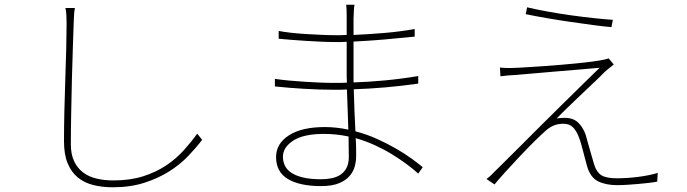

<svg xmlns="http://www.w3.org/2000/svg" viewBox="-20 -762 2908 813"><path d="M297 -728Q294 -711 293.5 -697Q293 -683 292 -664Q291 -622 288.5 -560Q286 -498 284.5 -427.5Q283 -357 281.5 -285Q280 -213 280 -151Q280 -109 293.5 -80Q307 -51 331 -32.5Q355 -14 388 -6Q421 2 460 2Q531 2 586 -15.5Q641 -33 683.5 -61.5Q726 -90 758 -125.5Q790 -161 815 -196L836 -170Q811 -137 776.5 -101Q742 -65 696 -36Q650 -7 591 12Q532 31 457 31Q413 31 375 21.5Q337 12 309.5 -10.5Q282 -33 266.5 -70.5Q251 -108 251 -163Q251 -220 252.5 -289Q254 -358 256.5 -427Q259 -496 260.5 -558Q262 -620 262 -664Q262 -683 261 -699Q260 -715 257 -728Z M1392 -382Q1364 -382 1332 -383Q1300 -384 1267.5 -386Q1235 -388 1203 -390.5Q1171 -393 1144 -396V-428Q1171 -424 1203 -421Q1235 -418 1267.5 -416Q1300 -414 1332 -412.5Q1364 -411 1392 -411Q1406 -411 1420 -411Q1434 -411 1449 -412Q1448 -425 1448 -436Q1448 -447 1448 -456V-585Q1436 -584 1423.5 -584Q1411 -584 1399 -584Q1372 -584 1339.5 -585.5Q1307 -587 1274 -589Q1241 -591 1211 -593.5Q1181 -596 1160 -598V-631Q1180 -627 1210.5 -623.5Q1241 -620 1274 -618Q1307 -616 1340 -614.5Q1373 -613 1398 -613Q1411 -613 1423 -613Q1435 -613 1448 -614V-693Q1448 -704 1447.5 -720Q1447 -736 1446 -742H1481Q1479 -731 1478.5 -718.5Q1478 -706 1477 -683V-614Q1543 -617 1608 -622.5Q1673 -628 1736 -639V-607Q1669 -600 1604.5 -594.5Q1540 -589 1477 -586V-413Q1540 -415 1609.5 -421.5Q1679 -428 1751 -440V-408Q1681 -398 1611.5 -392Q1542 -386 1478 -384Q1479 -336 1481 -290.5Q1483 -245 1485 -206Q1534 -193 1577 -173.5Q1620 -154 1656.5 -133Q1693 -112 1722 -91Q1751 -70 1770 -54L1751 -27Q1729 -47 1700.5 -68Q1672 -89 1638.5 -109.5Q1605 -130 1566.5 -147.5Q1528 -165 1486 -177Q1488 -150 1488 -130Q1488 -110 1488 -98Q1488 -79 1482 -57Q1476 -35 1460 -16.5Q1444 2 1415 14Q1386 26 1340 26Q1249 26 1199 -4Q1149 -34 1149 -97Q1149 -154 1203.5 -189Q1258 -224 1355 -224Q1405 -224 1455 -213Q1453 -257 1452 -301Q1451 -345 1449 -383Q1435 -382 1420.5 -382Q1406 -382 1392 -382ZM1178 -98Q1178 -79 1186 -61.5Q1194 -44 1213 -31Q1232 -18 1263 -10.5Q1294 -3 1340 -3Q1362 -3 1383 -7Q1404 -11 1420.5 -21.5Q1437 -32 1447 -50.5Q1457 -69 1457 -98Q1457 -115 1456.5 -137Q1456 -159 1456 -184Q1404 -195 1352 -195Q1265 -195 1221.5 -166.5Q1178 -138 1178 -98Z M2212 -731Q2250 -722 2299.5 -713Q2349 -704 2399.5 -697Q2450 -690 2497 -685Q2544 -680 2575 -678L2569 -647Q2535 -650 2491 -656Q2447 -662 2398 -669Q2349 -676 2299.5 -684.5Q2250 -693 2206 -702ZM2579 -489Q2575 -486 2569 -481Q2563 -476 2556 -470.5Q2549 -465 2543.5 -460Q2538 -455 2536 -453Q2526 -442 2500 -417.5Q2474 -393 2444 -364.5Q2414 -336 2384.5 -307.5Q2355 -279 2337 -260Q2345 -262 2356 -262.5Q2367 -263 2372 -263Q2407 -263 2428 -243Q2449 -223 2460 -191Q2463 -180 2467.5 -164Q2472 -148 2477 -130.5Q2482 -113 2487 -96Q2492 -79 2496 -65Q2506 -33 2526.5 -20Q2547 -7 2593 -7Q2612 -7 2635.5 -8.5Q2659 -10 2682.5 -13Q2706 -16 2728 -20.5Q2750 -25 2765 -30L2763 7Q2748 10 2727 12.5Q2706 15 2682.5 17Q2659 19 2636 20.5Q2613 22 2594 22Q2546 22 2513 6Q2480 -10 2466 -58Q2463 -69 2458.5 -85.5Q2454 -102 2449.5 -120Q2445 -138 2440 -155Q2435 -172 2430 -184Q2421 -208 2406 -223Q2391 -238 2366 -238Q2342 -238 2323.5 -230Q2305 -222 2289 -207Q2274 -194 2244.5 -165Q2215 -136 2182.5 -101.5Q2150 -67 2120 -34Q2090 -1 2074 19L2040 -4Q2045 -8 2053 -14.5Q2061 -21 2069 -30Q2076 -37 2105 -65.5Q2134 -94 2175.5 -135.5Q2217 -177 2266.5 -226.5Q2316 -276 2364 -323Q2412 -370 2453 -410.5Q2494 -451 2519 -475Q2488 -472 2438 -468Q2388 -464 2336 -459.5Q2284 -455 2238 -451Q2192 -447 2169 -445Q2147 -444 2131 -442.5Q2115 -441 2099 -439L2097 -476Q2106 -475 2115.5 -474.5Q2125 -474 2136 -474Q2154 -474 2189.5 -476Q2225 -478 2269 -481Q2313 -484 2360.5 -488Q2408 -492 2449 -496.5Q2490 -501 2519.5 -506Q2549 -511 2557 -515Z"/></svg>

Font: Kinto Sans Thin
Style: Regular
Weight: 100
Designer: Authors: Ryoko NISHIZUKA  (kana & ideographs); Paul D. Hunt (Latin, Greek & Cyrillic); Wenlong ZHANG  (bopomofo); Sandol
Foundry: Adobe Systems Incorporated, ookami Inc.
Version: Version 0.001